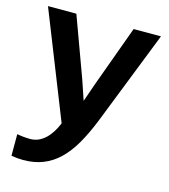

<svg xmlns="http://www.w3.org/2000/svg" viewBox="-106 -580 762 868"><g transform="rotate(15 275.0 -145.5)"><path d="M366.2 -54.2Q340.3 10.3 312.3 58.8Q284.2 107.4 250.5 139.9Q216.8 172.4 175.5 188.7Q134.3 205.1 83 205.1Q70.8 205.1 56.4 203.9Q42 202.6 26.9 200.2V99.1Q32.7 100.1 40.3 101.3Q47.9 102.5 56.2 103.3Q64.5 104 73 104.5Q81.5 105 88.9 105Q109.4 105 127 97.2Q144.5 89.4 159.4 75.4Q174.3 61.5 186.5 42.2Q198.7 22.9 208 0L11.2 -496.1H144L247.1 -214.8L277.8 -124L308.1 -210.9L412.1 -496.1H540Z"/></g></svg>

Font: Code New Roman
Style: Bold
Weight: 700
Monospace: yes
Designer: Sam Radian
Foundry: Code New Roman
Version: Version 1.508 October 19, 2014